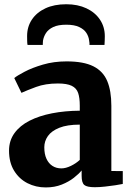

<svg xmlns="http://www.w3.org/2000/svg" viewBox="-20 -850 606 882"><path d="M190 11Q144.5 11 106.2 -8.5Q68 -28 44.8 -65.8Q21.5 -103.5 21.5 -158Q21.5 -204 46.5 -238.5Q71.5 -273 115.8 -295.5Q160 -318 219 -329.5Q278 -341 346.5 -341.5V-364.5Q346.5 -400.5 339 -422.8Q331.5 -445 309.5 -455.8Q287.5 -466.5 246 -466.5Q188.5 -466.5 145.5 -450.5Q102.5 -434.5 78.5 -423.5L45.5 -491.5Q58 -502 92.5 -520.2Q127 -538.5 177 -553.2Q227 -568 286 -568Q364 -568 408.8 -545.5Q453.5 -523 472.5 -478Q491.5 -433 491.5 -364V-64.5L544 -64V-5Q532.5 -2.5 510 1Q487.5 4.5 462 7.2Q436.5 10 415.5 10Q379 10 367 -0.5Q355 -11 355 -42.5V-67Q342.5 -51.5 319.2 -33.2Q296 -15 263.5 -2Q231 11 190 11ZM262 -76.5Q282 -76.5 305.8 -88Q329.5 -99.5 346.5 -115.5V-277.5Q288.5 -277.5 252.5 -263Q216.5 -248.5 200 -225Q183.5 -201.5 183.5 -173.5Q183.5 -142 193.5 -120.5Q203.5 -99 221 -87.8Q238.5 -76.5 262 -76.5ZM284.5 -830.5Q337 -830.5 377 -811.8Q417 -793 439.2 -759.8Q461.5 -726.5 461.5 -683.5Q461.5 -674.5 461 -662.5Q460.5 -650.5 460 -643.5H391Q391.5 -647.5 391 -652.5Q390.5 -657.5 389.5 -663.5Q387.5 -682 376.8 -698.8Q366 -715.5 343.5 -726Q321 -736.5 284.5 -736.5Q247 -736.5 224.5 -725.8Q202 -715 191.2 -698.2Q180.5 -681.5 177.5 -663Q177 -657.5 176.8 -652.5Q176.5 -647.5 176.5 -643.5H106.5Q105 -650.5 104.8 -662.5Q104.5 -674.5 104.5 -684.5Q104.5 -727 126.5 -760Q148.5 -793 188.8 -811.8Q229 -830.5 284.5 -830.5Z"/></svg>

Font: Merriweather 20pt ExtraBold
Style: Regular
Weight: 800
Version: Version 2.100